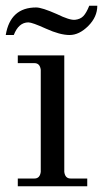

<svg xmlns="http://www.w3.org/2000/svg" viewBox="-36 -649 359 669"><path d="M188 -456V-50Q191 -27 210 -27H268V0H26V-27H84Q103 -27 106 -50V-406Q103 -429 84 -429H26V-456ZM275 -629H303Q303 -590 271.5 -558.5Q240 -527 206.5 -527Q173 -527 124.5 -549Q76 -571 63 -571Q29 -571 12 -527H-16Q0 -623 90 -623Q110 -623 162 -600Q207 -578 225.5 -580Q244 -582 254.5 -593Q265 -604 275 -629Z"/></svg>

Font: GFS Didot
Style: Regular
Weight: 400
Designer: Takis Katsoulidis and George D. Matthiopoulos
Foundry: Takis Katsoulidis and George D. Matthiopoulos
Version: Version 1.0